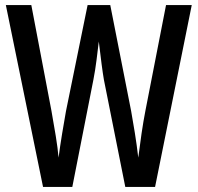

<svg xmlns="http://www.w3.org/2000/svg" viewBox="-20 -734 776 754"><path d="M733 -714 589 0H472L388 -421Q384 -444 379 -482Q374 -520 368 -571Q364 -537 359 -497.5Q354 -458 347 -422L264 0H149L3 -714H103L182 -299Q191 -249 199 -200Q207 -151 210 -115Q216 -161 224 -209.5Q232 -258 239 -297L324 -714H413L495 -298Q502 -259 509.5 -212.5Q517 -166 523 -115Q529 -163 536 -210.5Q543 -258 551 -299L632 -714Z"/></svg>

Font: Noto Sans ExtraCondensed Medium
Style: Regular
Weight: 500
Width: 2
Designer: Monotype Design Team
Foundry: Monotype Imaging Inc.
Version: Version 2.013; ttfautohint (v1.8.4.7-5d5b)